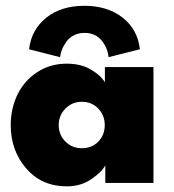

<svg xmlns="http://www.w3.org/2000/svg" viewBox="-20 -648 615 680"><path d="M83 -473.5Q91 -543 143.8 -585.2Q196.5 -627.5 279 -627.5Q360.5 -627.5 414 -585.8Q467.5 -544 475.5 -473.5L364.5 -445.5Q361.5 -478.5 339.5 -505Q317.5 -531.5 279 -531.5Q259 -531.5 242.8 -523.5Q226.5 -515.5 216.5 -502.2Q206.5 -489 200.5 -474.5Q194.5 -460 193 -445.5ZM353 0V-62.5Q341.5 -40 304.2 -14Q267 12 216.5 12Q128 12 73 -51.2Q18 -114.5 18 -205Q18 -263.5 41.8 -312.8Q65.5 -362 111.5 -392.2Q157.5 -422.5 216.5 -422.5Q266.5 -422.5 301.8 -401.8Q337 -381 351.5 -356.5V-410.5H523.5V0ZM270 -123Q305.5 -123 328.2 -146.5Q351 -170 351 -205Q351 -239.5 328 -263.5Q305 -287.5 270 -287.5Q235.5 -287.5 211.8 -263.5Q188 -239.5 188 -205Q188 -170.5 211.5 -146.8Q235 -123 270 -123Z"/></svg>

Font: League Spartan ExtraBold
Style: Regular
Weight: 800
Foundry: The League of Moveable Type
Version: Version 2.002